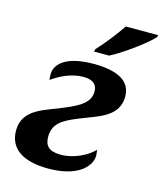

<svg xmlns="http://www.w3.org/2000/svg" viewBox="-115 -852 805 947"><g transform="rotate(15 287.5 -378.0)"><path d="M290 -606H367C435 -641 545 -723 572 -756L575 -766H409C380 -722 329 -657 293 -619ZM221 10C370 10 433 -57 433 -113C433 -127 429 -138 431 -143C397 -107 331 -72 262 -72C200 -72 180 -98 180 -142C180 -212 229 -237 302 -267C389 -303 496 -325 496 -431C496 -498 447 -547 305 -547C149 -547 112 -485 112 -444C112 -430 113 -419 114 -414C150 -440 208 -472 273 -472C326 -472 342 -447 343 -421C347 -361 293 -332 227 -304C137 -264 19 -245 19 -131C19 -38 91 10 221 10Z"/></g></svg>

Font: Noto Serif SemiCondensed Extra
Style: Italic
Weight: 800
Width: 4
Italic angle: -12°
Designer: Monotype Design Team
Foundry: Monotype Imaging Inc.
Version: Version 1.901